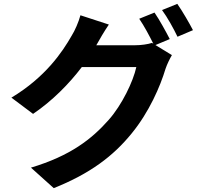

<svg xmlns="http://www.w3.org/2000/svg" viewBox="-20 -884 1040 993"><path d="M858 -682C839 -719 804 -783 779 -819L700 -787C725 -751 753 -698 773 -658L766 -662C744 -655 710 -650 679 -650H478L481 -655C493 -677 519 -722 543 -757L396 -805C387 -771 367 -725 351 -700C302 -614 215 -485 39 -379L151 -295C250 -362 337 -450 403 -537H685C669 -463 611 -342 543 -265C455 -165 344 -78 140 -17L258 89C446 14 566 -77 661 -194C752 -305 809 -438 836 -528C844 -552 858 -580 869 -599L784 -651ZM818 -832C846 -794 878 -736 898 -694L978 -728C960 -763 923 -827 897 -864Z"/></svg>

Font: Noto Sans CJK JP Bold
Style: Regular
Weight: 700
Designer: Ryoko NISHIZUKA (kana & ideographs); Paul D. Hunt (Latin, Greek & Cyrillic); Wenlong ZHANG (bopomofo); Sandoll Communica
Foundry: Adobe Systems Incorporated
Version: Version 1.004;PS 1.004;hotconv 1.0.82;makeotf.lib2.5.63406